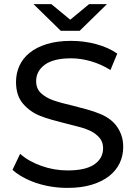

<svg xmlns="http://www.w3.org/2000/svg" viewBox="-20 -907 661 935"><path d="M41 -80 78 -158Q118 -122 180.5 -99.5Q243 -77 309 -77Q397 -77 439.5 -106.5Q482 -136 482 -185Q482 -220 458 -243Q446 -255 432.5 -263Q419 -271 400.5 -278Q382 -285 358 -291Q334 -297 303 -305Q263 -315 231.5 -324Q200 -333 175 -343Q127 -362 92.5 -401.5Q58 -441 58 -508Q58 -550 74.5 -586.5Q91 -623 124.5 -650Q158 -677 208.5 -692.5Q259 -708 326 -708Q389 -708 448.5 -692Q508 -676 551 -646L518 -566Q473 -594 423.5 -608.5Q374 -623 326 -623Q241 -623 198.5 -592Q156 -561 156 -512Q156 -475 180 -453Q204 -431 239.5 -418.5Q275 -406 336 -392Q376 -382 407.5 -373Q439 -364 463 -354Q487 -345 508.5 -330.5Q530 -316 545.5 -296Q561 -276 570.5 -250Q580 -224 580 -191Q580 -149 563 -113Q546 -77 512 -50Q478 -23 427 -7.5Q376 8 309 8Q229 8 156 -16Q82 -42 41 -80ZM501 -887 368 -757H276L143 -887H230L322 -811L414 -887Z"/></svg>

Font: CMG Sans Medium
Style: Regular
Weight: 500
Designer: Julieta Ulanovsky
Foundry: Julieta Ulanovsky
Version: Version 7.200